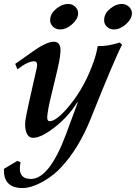

<svg xmlns="http://www.w3.org/2000/svg" viewBox="-44 -680 687 971"><path d="M573 -453Q559 -428 519.5 -335.5Q480 -243 414 -78Q355 69 268 163Q231 205 177 236Q116 271 70 271Q-28 271 -24 174L43 134L60 140Q42 225 112 225Q206 225 291 -4L349 -161L347 -163Q324 -126 295 -94Q266 -62 231 -35Q164 17 123 17Q98 17 88 -14Q81 -35 84 -68Q86 -83 90.5 -104.5Q95 -126 101 -155L142 -337Q149 -370 128 -370Q96 -370 44 -329L33 -357L121 -419Q191 -469 228 -469Q268 -469 261 -409Q257 -370 246 -326L207 -163Q203 -146 200.5 -131Q198 -116 196 -102Q191 -67 207 -67Q244 -67 313 -153Q387 -245 431 -372Q445 -413 450 -447Q499 -445 562 -465ZM533 -531Q509 -531 494.5 -547Q480 -563 483 -585Q486 -615 514 -637Q543 -660 571 -660Q594 -660 609.5 -644.5Q625 -629 623 -607Q619 -579 590 -555Q561 -531 533 -531ZM261 -531Q237 -531 222 -547Q207 -563 210 -585Q213 -614 242 -637Q271 -660 300 -660Q323 -660 338 -644.5Q353 -629 351 -607Q347 -579 318 -555Q289 -531 261 -531Z"/></svg>

Font: DG Didot
Style: Bold Italic
Weight: 700
Designer: David Gatwood, Takis Katsoulidis, and George D. Matthiopoulos
Foundry: David Gatwood
Version: Version 1.0